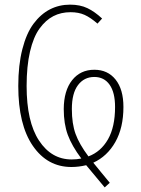

<svg xmlns="http://www.w3.org/2000/svg" viewBox="-20 -713 609 831"><path d="M514.2 -250Q514.2 -160.2 479.2 -98.4Q444.3 -36.6 383.8 -8.8Q394.5 4.4 418.5 33.7Q442.4 63 455.1 78.1L433.1 98.1L353 2Q320.8 9.8 289.1 9.8Q185.1 9.8 122.1 -81.8Q59.1 -173.3 59.1 -340.8Q59.1 -431.2 76.7 -500Q94.2 -568.8 125.2 -610.4Q156.2 -651.9 196 -672.4Q235.8 -692.9 283.2 -692.9Q326.7 -692.9 358.4 -677.7Q390.1 -662.6 421.9 -632.8L401.9 -610.8Q371.6 -637.2 345.9 -648.7Q320.3 -660.2 285.2 -660.2Q244.1 -660.2 210.9 -643.1Q177.7 -626 151.1 -589.4Q124.5 -552.7 109.9 -489.7Q95.2 -426.8 95.2 -340.8Q95.2 -186 148.9 -104.5Q202.6 -22.9 290 -22.9Q313 -22.9 332 -26.9Q291 -81.5 273.4 -129.4Q255.9 -177.2 255.9 -241.2Q256.3 -320.8 292.2 -366Q328.1 -411.1 388.2 -411.1Q446.3 -411.1 480.2 -368.7Q514.2 -326.2 514.2 -250ZM291 -241.2Q291 -177.7 307.1 -133.3Q323.2 -88.9 362.8 -36.1Q416.5 -56.2 447.3 -109.9Q478 -163.6 478 -250Q478 -313 454.3 -346.4Q430.7 -379.9 388.2 -379.9Q344.2 -379.9 317.6 -344.7Q291 -309.6 291 -241.2Z"/></svg>

Font: Fira Sans Compressed UltraLight
Style: Regular
Weight: 200
Width: 1
Designer: Carrois Corporate & Edenspiekermann AG
Foundry: Carrois Corporate GbR & Edenspiekermann AG
Version: Version 4.203;PS 004.203;hotconv 1.0.88;makeotf.lib2.5.64775